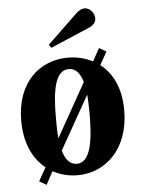

<svg xmlns="http://www.w3.org/2000/svg" viewBox="-54 -758 619 838"><g transform="rotate(-5 256.0 -338.5)"><path d="M85 20 116 38 147 -19C180 -1 217 8 256 8C376 8 482 -86 482 -257C482 -355 447 -422 395 -462L427 -519L396 -537L365 -481C332 -498 295 -507 256 -507C136 -507 30 -421 30 -250C30 -151 65 -81 118 -39ZM182 -250C182 -354 192 -457 256 -457C288 -457 306 -432 317 -395L185 -160C182 -188 182 -219 182 -250ZM330 -255C330 -151 320 -42 256 -42C224 -42 206 -67 195 -105L327 -339C329 -313 330 -284 330 -255ZM189 -556 362 -630C378 -637 391 -650 391 -667C391 -690 372 -715 348 -715C336 -715 323 -708 312 -698L179 -570Z"/></g></svg>

Font: Berkshire Swash
Style: Regular
Weight: 700
Designer: Astigmatic (AOETI)
Foundry: Astigmatic (AOETI)
Version: Version 1.000